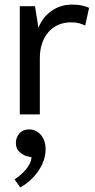

<svg xmlns="http://www.w3.org/2000/svg" viewBox="-20 -497 412 834"><path d="M66 0V-470H132L147 -376Q164 -421 203 -449Q242 -477 293 -477Q319 -477 336 -473Q353 -469 367 -463L350 -386Q338 -392 323.5 -396Q309 -400 289 -400Q260 -400 235.5 -390Q211 -380 192.5 -360Q174 -340 163.5 -310.5Q153 -281 153 -243V0ZM99 182Q84 179 66.5 164.5Q49 150 49 124Q49 100 64.5 82.5Q80 65 108 65Q120 65 132 70Q144 75 154.5 85.5Q165 96 171.5 112.5Q178 129 178 153Q178 176 170 199.5Q162 223 147 245Q132 267 112 285.5Q92 304 68 317L43 282Q71 265 93 238.5Q115 212 117 186Z"/></svg>

Font: Mukta Vaani
Style: Regular
Weight: 400
Designer: Noopur Datye, Girish Dalvi, Yashodeep Gholap, Pallavi Karambelkar
Foundry: Ek Type
Version: Version 2.538;PS 1.000;hotconv 16.6.51;makeotf.lib2.5.65220;